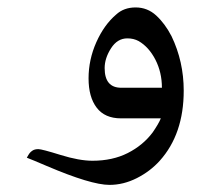

<svg xmlns="http://www.w3.org/2000/svg" viewBox="-20 -323 575 524"><path d="M265.6 -137.2Q265.6 -83.5 311 -83.5H421.9Q421.9 -125.5 404.1 -160.2Q386.2 -194.8 358.4 -210.9Q344.7 -218.3 327.6 -218.3Q300.3 -218.3 283 -191.2Q265.6 -164.1 265.6 -137.2ZM232.4 115.7Q287.1 115.7 328.6 94.7Q370.1 73.7 396.5 38.6Q413.1 14.6 418.9 0H310.1Q266.1 0 243.9 -29.1Q221.7 -58.1 221.7 -109.1Q221.7 -160.2 242.9 -207.8Q264.2 -255.4 296.9 -283.2Q317.9 -302.7 350.1 -302.7Q382.3 -302.7 406.2 -280.8Q430.2 -258.8 448.2 -224.1Q481.4 -154.8 481.4 -75.7Q481.4 43 416 115.7Q390.1 144.5 353.5 163.1Q316.9 181.6 278.8 181.6Q228.5 181.6 107.4 129.9Q67.4 112.8 53.2 107.4Q58.1 98.6 60.8 95Q63.5 91.3 69.3 87.6Q75.2 84 84.7 84Q94.2 84 145.3 99.9Q196.3 115.7 232.4 115.7Z"/></svg>

Font: VizhehAzad
Style: Regular
Weight: 400
Designer: damoon khanjanzadeh
Foundry: http://font-store.ir
Version: Version:0.0.3;RFB:1.2.5;Building:2016-04-04 21:25:54.909891